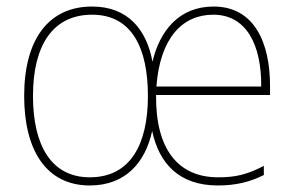

<svg xmlns="http://www.w3.org/2000/svg" viewBox="-20 -558 903 588"><path d="M634 -538C528 -538 469 -463 447 -369C429 -467 372 -538 262 -538C130 -538 54 -439 54 -264C54 -99 121 10 255 10C364 10 425 -60 446 -157C467 -57 529 10 647 10C703 10 746 -1 788 -22V-50C736 -23 701 -15 648 -15C524 -15 456 -103 458 -267H807V-295C807 -427 759 -538 634 -538ZM262 -513C385 -513 433 -409 433 -264C433 -117 380 -15 255 -15C137 -15 81 -113 81 -264C81 -421 143 -513 262 -513ZM633 -513C735 -513 781 -420 780 -293H459C470 -441 538 -513 633 -513Z"/></svg>

Font: Noto Sans Devanagari SemiCondensed Thin
Style: Regular
Weight: 100
Width: 4
Designer: Jelle Bosma - Monotype Design Team
Foundry: Monotype Imaging Inc.
Version: Version 2.004